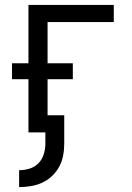

<svg xmlns="http://www.w3.org/2000/svg" viewBox="-20 -540 540 783"><path d="M58 223V154Q80 154 101 147.5Q122 141 137 125.5Q152 110 158.5 89Q165 68 165 46V0H96V-217H29V-282H96V-520H444V-450H174V-282H277V-217H174V-70H242V46Q242 71 237.5 94.5Q233 118 221.5 139.5Q210 161 192 178Q174 195 152 205Q130 215 106 219Q82 223 58 223Z"/></svg>

Font: Iosevka MaddieWtf
Style: Regular
Weight: 400
Monospace: yes
Designer: Belleve Invis
Foundry: Belleve Invis
Version: Version 31.3.0; ttfautohint (v1.8.3)